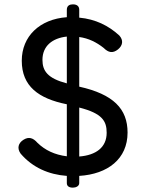

<svg xmlns="http://www.w3.org/2000/svg" viewBox="-20 -795 657 882"><path d="M315 67C329 67 344 60 344 46V13C475 5 566 -65 566 -186C566 -295 501 -362 344 -397V-625C387 -619 423 -601 456 -575C478 -553 498 -549 522 -568C544 -586 548 -610 528 -632C479 -677 419 -707 344 -714V-750C344 -766 334 -775 315 -775C301 -775 287 -770 287 -750V-716C162 -707 80 -628 80 -516C80 -399 157 -342 287 -316V-77C231 -84 187 -105 152 -139C132 -162 112 -168 88 -153C64 -138 57 -114 75 -89C129 -26 203 7 287 13V46C287 60 297 67 315 67ZM175 -520C175 -584 221 -620 287 -627V-412C199 -435 175 -469 175 -520ZM344 -76V-301C450 -274 470 -239 470 -185C470 -118 421 -82 344 -76Z"/></svg>

Font: 寒蝉半圆体
Style: Regular
Weight: 400
Designer: Yoshimichi Ohira & Warren
Foundry: ChillType
Version: Version 1.800;Glyphs 3.1.1 (3135)